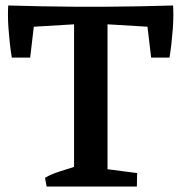

<svg xmlns="http://www.w3.org/2000/svg" viewBox="-20 -680 661 700"><path d="M250 0V-654H372V0ZM150 0 144 -32Q167 -45 198 -55Q229 -65 255 -73L256 0ZM339 0 342 -67 480 -49 479 0ZM23 -470Q19 -494 16 -521Q13 -548 11 -575Q9 -602 9 -624.5Q9 -647 10 -660L108 -623L90 -470ZM27 -578 10 -660Q73 -658 134 -657Q195 -656 253 -655.5Q311 -655 369.5 -655.5Q428 -656 488 -657Q548 -658 611 -660L595 -578L311 -595ZM531 -470 513 -623 611 -660Q612 -647 612 -624.5Q612 -602 610 -575Q608 -548 605 -521Q602 -494 598 -470Z"/></svg>

Font: Eczar Medium
Style: Regular
Weight: 500
Designer: Vaibhav Singh
Foundry: Rosetta Type Foundry
Version: Version 2.000